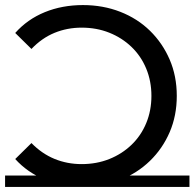

<svg xmlns="http://www.w3.org/2000/svg" viewBox="-22 -728 767 757"><path d="M305 -708Q384 -708 452 -681.5Q520 -655 569.5 -606.5Q619 -558 647 -493Q675 -428 675 -350Q675 -272 647 -207Q619 -142 569 -93.5Q519 -45 451.5 -18.5Q384 8 304 8Q223 8 154.5 -20Q86 -48 38 -101L102 -164Q143 -122 193 -101.5Q243 -81 300 -81Q359 -81 409 -101Q459 -121 496.5 -157Q534 -193 554.5 -242.5Q575 -292 575 -350Q575 -408 554.5 -457.5Q534 -507 496.5 -543Q459 -579 409 -599Q359 -619 300 -619Q243 -619 193 -598.5Q143 -578 102 -535L38 -598Q86 -652 154.5 -680Q223 -708 305 -708ZM-2 9V-36H725V9Z"/></svg>

Font: Montserrat Underline Thin Medium
Style: Regular
Weight: 500
Version: Version 9.000